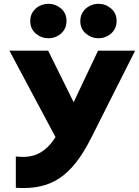

<svg xmlns="http://www.w3.org/2000/svg" viewBox="-20 -963 721 996"><path d="M62.1 11.2V-151.5Q127.6 -143.2 173.4 -163.5Q219.2 -183.8 255.6 -233.4Q291.9 -283 328.9 -363L488.6 -700H680.9L454.6 -250.8Q416.1 -173.8 375.3 -121.4Q334.5 -69 288.1 -38.3Q241.8 -7.6 186.2 4.1Q130.8 15.9 62.1 11.2ZM298.6 -194.2 28.9 -700H229.9L410.9 -334ZM231.4 -764.5Q194.9 -764.5 165.9 -788.8Q136.9 -813 136.9 -854Q136.9 -881.1 150.1 -901.1Q163.4 -921.1 185.1 -932.2Q206.8 -943.2 231.4 -943.2Q267.8 -943.2 296.4 -919Q325.1 -894.8 325.1 -854Q325.1 -826.5 311.8 -806.4Q298.4 -786.4 276.9 -775.4Q255.4 -764.5 231.4 -764.5ZM491.1 -764.5Q454.6 -764.5 425.6 -788.8Q396.6 -813 396.6 -854Q396.6 -881 410 -901Q423.4 -921 444.9 -932.1Q466.4 -943.2 491.1 -943.2Q527.5 -943.2 556.2 -919Q584.9 -894.8 584.9 -854Q584.9 -826.5 571.4 -806.4Q558 -786.4 536.5 -775.4Q515 -764.5 491.1 -764.5Z"/></svg>

Font: Geologica-Sharp
Style: Regular
Weight: 100
Designer: Sindre Bremnes, Frode Helland
Foundry: Monokrom Skriftforlag AS
Version: Version 1.010;gftools[0.9.28]